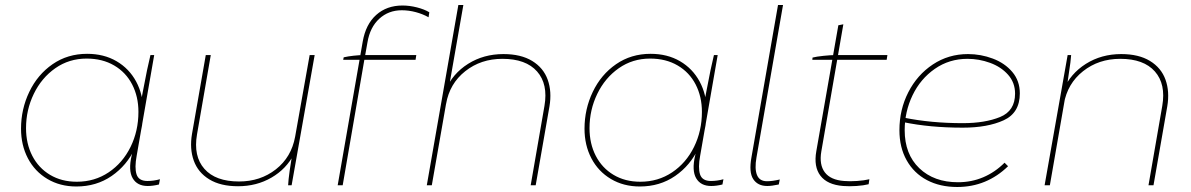

<svg xmlns="http://www.w3.org/2000/svg" viewBox="-20 -740 4759 767"><path d="M506 -119 520 -178 544 -339Q548 -358 551 -376Q569 -472 581 -520H596L526 -118Q517 -70 525.5 -43.5Q534 -17 569 -17Q594 -17 619 -24L615 -3Q591 3 570 3Q528 3 510 -28Q492 -59 506 -119ZM552 -297Q552 -218 519.5 -148.5Q487 -79 426 -37Q365 5 285 5Q220 5 169.5 -25Q119 -55 91.5 -107.5Q64 -160 64 -226Q64 -304 97 -373Q130 -442 190 -483.5Q250 -525 328 -525Q395 -525 445.5 -495.5Q496 -466 524 -414Q552 -362 552 -297ZM84 -228Q84 -166 109 -117.5Q134 -69 180 -41.5Q226 -14 287 -14Q358 -14 414 -51.5Q470 -89 501.5 -153Q533 -217 533 -293Q533 -354 508 -402.5Q483 -451 436 -478.5Q389 -506 326 -506Q256 -506 201 -467.5Q146 -429 115 -365Q84 -301 84 -228Z M747 -205 802 -520H822L767 -203Q752 -116 796.5 -65.5Q841 -15 935 -15Q1020 -15 1082 -63.5Q1144 -112 1159 -194L1217 -520H1237L1145 0H1131Q1132 -21 1137 -57Q1142 -93 1149 -135L1155 -125Q1124 -65 1064.5 -30.5Q1005 4 931 4Q861 4 816 -23.5Q771 -51 754 -98.5Q737 -146 747 -205Z M1432 -520H1643L1640 -501H1351L1353 -511Q1370 -515 1393 -517.5Q1416 -520 1432 -520ZM1588 -718Q1616 -718 1645.5 -710.5Q1675 -703 1695 -691L1692 -671Q1669 -684 1641 -691.5Q1613 -699 1585 -699Q1532 -699 1495 -665Q1458 -631 1448 -571L1438 -515L1437 -510L1349 0H1329L1429 -574Q1441 -643 1483 -680.5Q1525 -718 1588 -718Z M1811 -720H1831L1705 0H1685ZM1991 -524Q2061 -524 2106 -496.5Q2151 -469 2168 -421.5Q2185 -374 2175 -315L2120 0H2100L2155 -317Q2170 -404 2125.5 -454.5Q2081 -505 1987 -505Q1901 -505 1838.5 -455.5Q1776 -406 1762 -325L1759 -379Q1788 -446 1850 -485Q1912 -524 1991 -524Z M2757 -119 2771 -178 2795 -339Q2799 -358 2802 -376Q2820 -472 2832 -520H2847L2777 -118Q2768 -70 2776.5 -43.5Q2785 -17 2820 -17Q2845 -17 2870 -24L2866 -3Q2842 3 2821 3Q2779 3 2761 -28Q2743 -59 2757 -119ZM2803 -297Q2803 -218 2770.5 -148.5Q2738 -79 2677 -37Q2616 5 2536 5Q2471 5 2420.5 -25Q2370 -55 2342.5 -107.5Q2315 -160 2315 -226Q2315 -304 2348 -373Q2381 -442 2441 -483.5Q2501 -525 2579 -525Q2646 -525 2696.5 -495.5Q2747 -466 2775 -414Q2803 -362 2803 -297ZM2335 -228Q2335 -166 2360 -117.5Q2385 -69 2431 -41.5Q2477 -14 2538 -14Q2609 -14 2665 -51.5Q2721 -89 2752.5 -153Q2784 -217 2784 -293Q2784 -354 2759 -402.5Q2734 -451 2687 -478.5Q2640 -506 2577 -506Q2507 -506 2452 -467.5Q2397 -429 2366 -365Q2335 -301 2335 -228Z M2982 -112 3088 -720H3108L3002 -111Q2994 -66 3004 -41Q3014 -16 3044 -16Q3066 -16 3095 -23L3091 -3Q3063 3 3045 3Q3007 3 2989 -24.5Q2971 -52 2982 -112Z M3241 -136 3329 -639 3349 -643 3261 -135Q3252 -82 3275 -51.5Q3298 -21 3352 -17Q3374 -15 3403.5 -17Q3433 -19 3453 -24L3450 -4Q3430 1 3401.5 3Q3373 5 3348 3Q3285 -2 3257.5 -38Q3230 -74 3241 -136ZM3317 -520H3525L3522 -501H3225L3226 -510Q3241 -514 3270 -517Q3299 -520 3317 -520Z M3573 -220Q3573 -302 3608.5 -371.5Q3644 -441 3706.5 -482.5Q3769 -524 3847 -524Q3898 -524 3946 -506Q3994 -488 4024 -452.5Q4054 -417 4054 -367Q4054 -289 3989.5 -259.5Q3925 -230 3826 -230Q3695 -230 3589 -252L3591 -270Q3699 -248 3826 -248Q3915 -248 3975 -272.5Q4035 -297 4035 -366Q4035 -410 4007 -441.5Q3979 -473 3935 -489Q3891 -505 3845 -505Q3772 -505 3714.5 -465Q3657 -425 3625.5 -359.5Q3594 -294 3594 -220Q3594 -124 3652.5 -68Q3711 -12 3807 -12Q3861 -12 3908 -32Q3955 -52 3993 -90L4007 -76Q3965 -35 3914 -14Q3863 7 3804 7Q3735 7 3683 -20.5Q3631 -48 3602 -99.5Q3573 -151 3573 -220Z M4245 -520H4259Q4258 -506 4256 -490Q4254 -474 4251 -455Q4247 -424 4242 -393L4241 -385L4174 0H4153ZM4459 -524Q4529 -524 4574 -496.5Q4619 -469 4636 -421.5Q4653 -374 4643 -315L4588 0H4568L4623 -317Q4638 -404 4593.5 -454.5Q4549 -505 4455 -505Q4369 -505 4306.5 -455.5Q4244 -406 4230 -325L4227 -379Q4256 -446 4318 -485Q4380 -524 4459 -524Z"/></svg>

Font: Fixel Italic Variable Display Thin
Style: Italic
Weight: 100
Italic angle: -10°
Designer: AlfaBravo + MacPaw
Foundry: Kyrylo Tkachov, Marchela Mozhyna, Serhii Makarenko, Maria Weinstein, Zakhar Kryvoshyya
Version: Version 1.210;Glyphs 3.2 (3217)